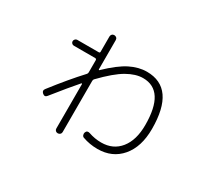

<svg xmlns="http://www.w3.org/2000/svg" viewBox="-128 -851 1256 1135"><g transform="rotate(30 500.0 -284.0)"><path d="M168 -139.6Q258.8 -256.8 335 -338.9Q340.8 -344.7 340.8 -352.5V-435.5Q340.8 -444.3 332 -445.3H185.5Q177.7 -445.3 171.9 -451.2Q166 -457 166 -464.8Q166 -472.7 171.9 -479Q177.7 -485.4 185.5 -485.4H332Q340.8 -485.4 340.8 -493.2V-597.7Q340.8 -606.4 346.7 -612.8Q352.5 -619.1 361.8 -619.1Q371.1 -619.1 377.4 -613.3Q383.8 -607.4 383.8 -597.7V-398.4Q383.8 -396.5 386.2 -395Q388.7 -393.6 389.6 -396.5Q466.8 -470.7 524.4 -499.5Q582 -528.3 637.7 -528.3Q832 -528.3 832 -250Q832 -127.9 772 -57.1Q711.9 13.7 611.3 13.7Q557.6 13.7 508.8 -3.9Q501 -6.8 498 -16.1Q495.1 -25.4 498 -33.2Q504.9 -51.8 525.4 -44.9Q567.4 -30.3 611.3 -30.3Q692.4 -30.3 739.3 -88.9Q786.1 -147.5 786.1 -250Q786.1 -484.4 636.7 -484.4Q586.9 -484.4 528.8 -451.2Q470.7 -418 388.7 -333Q383.8 -328.1 383.8 -319.3V30.3Q383.8 39.1 377.4 44.9Q371.1 50.8 361.8 50.8Q352.5 50.8 346.7 44.9Q340.8 39.1 340.8 30.3V-272.5Q340.8 -274.4 338.9 -275.4Q336.9 -276.4 335 -274.4Q286.1 -218.8 200.2 -111.3Q187.5 -94.7 170.9 -108.4Q154.3 -123 168 -139.6Z"/></g></svg>

Font: Rounded Mgen+ 1m light
Style: Regular
Weight: 200
Designer: [Source Han Sans]
Ryoko NISHIZUKA  (kana & ideographs); Paul D. Hunt (Latin, Greek & Cyrillic); Wenlong ZHANG  (bopomofo
Version: Version 1.059.20150602